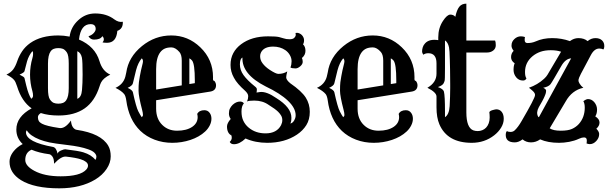

<svg xmlns="http://www.w3.org/2000/svg" viewBox="-20 -777 3374 1061"><path d="M105.5 19Q70.3 -13.2 70.3 -61Q70.3 -132.3 154.8 -178.2Q99.6 -216.8 74.2 -300.3Q65.9 -326.2 57.6 -335.4Q45.4 -350.1 15.6 -364.7Q40 -376 53 -393.6Q65.9 -411.1 75.4 -439.5Q85 -467.8 102.3 -493.7Q119.6 -519.5 147 -539.1Q207 -581.1 301.8 -581.1Q332 -581.1 364.7 -574.7Q371.6 -627.9 412.1 -665Q452.1 -702.6 505.9 -702.6Q568.8 -702.6 611.8 -669.9Q635.3 -652.3 658.7 -656.7Q660.6 -617.7 628.4 -606.4Q623 -540.5 571.3 -540.5Q550.8 -540.5 546.4 -543.5Q553.7 -549.8 553.7 -559.8Q553.7 -569.8 545.4 -577.1Q535.2 -558.1 499.5 -558.1Q480 -558.1 468.8 -576.7Q487.3 -582.5 498 -594.5Q508.8 -606.4 508.8 -616.7Q508.8 -643.6 480.5 -643.6Q425.8 -643.6 416.5 -558.6Q505.4 -520.5 529.8 -439Q545.9 -383.8 589.4 -364.7Q551.3 -345.7 539.1 -322.3Q534.2 -313 530.3 -300.3Q503.9 -217.3 447.8 -178Q391.6 -138.7 303.2 -138.7Q247.1 -138.7 205.6 -152.3Q189.5 -142.1 189.5 -129.6Q189.5 -117.2 194.3 -108.6Q199.2 -100.1 211.9 -93.3Q236.8 -80.1 306.6 -69.8Q338.4 -63.5 372.1 -110.8Q374 -85.9 383.3 -73.5Q392.6 -61 403.8 -59.6Q538.6 -39.6 578.1 28.3Q591.8 51.3 591.8 87.2Q591.8 123 568.8 157Q545.9 190.9 506.8 214.8Q425.8 263.7 307.6 263.7Q168.9 263.7 95.7 218.3Q32.7 178.7 32.7 117.2Q32.7 76.2 74.2 39.6Q87.9 27.8 105.5 19ZM345.7 -222.7Q359.9 -242.7 359.9 -290V-425.3Q359.9 -472.7 349.1 -487.8Q338.4 -502.9 327.6 -507.1Q316.9 -511.2 302.5 -511.2Q288.1 -511.2 277.3 -507.1Q266.6 -502.9 259.8 -493.2Q245.1 -472.7 245.1 -425.3V-290Q245.1 -242.7 255.9 -227.5Q266.6 -212.4 277.3 -208.3Q288.1 -204.1 302.5 -204.1Q316.9 -204.1 327.6 -208.3Q338.4 -212.4 345.7 -222.7ZM407.2 -231Q429.7 -238.8 433.1 -279.3Q436.5 -317.4 436.5 -364.7Q436.5 -438 432.6 -458.5Q426.8 -485.8 407.2 -494.1ZM152.8 -231Q162.6 -238.3 162.6 -248Q162.6 -260.7 159.2 -272.5Q146 -317.4 146 -364.7Q146 -411.6 159.2 -456.5Q162.6 -468.3 162.6 -475.1V-486.8Q162.6 -491.2 158.7 -494.1Q138.7 -469.7 129.6 -438.5Q120.6 -407.2 115.2 -383.3Q113.3 -376 87.9 -364.7Q113.8 -352.1 115.2 -345.7L125 -304.7Q137.7 -252.9 152.8 -231ZM127.9 -57.1Q123.5 -52.7 123.5 -44.4Q125.5 8.3 273.9 35.2Q291 39.1 298.3 72.3Q300.8 61.5 317.6 54.4Q334.5 47.4 340.3 47.9Q414.1 56.6 439.9 64.5Q485.8 78.6 506.8 106.4Q512.7 99.6 512.7 88.9Q512.7 78.1 502 67.1Q491.2 56.2 466.8 47.9Q424.8 32.7 353 24.4Q281.2 16.1 252.2 9.8Q223.1 3.4 198.7 -5.9Q145.5 -26.9 127.9 -57.1ZM154.3 50.3Q119.6 65.4 119.6 106.9Q119.6 140.1 169.9 167Q226.1 197.3 314.9 197.3Q424.3 197.3 457 159.7Q466.3 149.4 466.3 137.9Q466.3 126.5 455.3 117.7Q444.3 108.9 426.8 103.5Q400.9 94.7 345.2 88.4Q318.4 85.4 278.8 127.9Q278.8 100.6 269.8 88.4Q260.7 76.2 252 75.2Q195.3 67.9 154.3 50.3Z M1069.8 -147.5Q1080.6 -168 1109.4 -168Q1128.9 -168 1139.6 -151.9Q1148.4 -139.2 1148.4 -120.8Q1148.4 -102.5 1139.2 -84Q1129.9 -65.4 1113.8 -50.3Q1097.7 -35.2 1076.9 -23.4Q1056.2 -11.7 1032.7 -3.9Q984.4 12.2 932.1 12.2Q879.9 12.2 834.2 -5.1Q788.6 -22.5 755.9 -53.7Q691.9 -115.2 677.7 -222.7Q674.3 -246.6 666.5 -256.8Q651.9 -274.9 618.2 -291.5Q660.6 -310.5 672.4 -352.5Q675.8 -364.3 677.7 -376Q689.9 -461.9 764.6 -522.5Q836.9 -581.1 926.3 -581.1Q1019 -581.1 1086.9 -515.6Q1157.2 -448.2 1157.2 -350.1Q1157.2 -346.7 1157 -343.3Q1156.7 -339.8 1157.2 -336.9Q1158.2 -330.6 1165 -329.6Q1173.8 -318.4 1173.8 -305.7Q1173.8 -276.4 1142.6 -271Q1134.8 -269.5 1118.2 -267.1L842.8 -223.1V-176.3Q842.8 -119.6 877 -86.4Q909.2 -54.7 958.5 -54.7Q1010.7 -54.7 1042.5 -76.2Q1072.3 -96.7 1072.3 -129.9Q1072.3 -137.7 1069.8 -147.5ZM984.4 -305.2V-441.9Q984.4 -474.1 971.7 -489.3Q949.2 -515.1 927.2 -515.1Q905.3 -515.1 890.6 -508.5Q876 -502 865.2 -487.8Q842.8 -458 842.8 -395V-282.2ZM1056.6 -317.4V-332.5Q1056.6 -423.3 1041.5 -442.4Q1034.7 -450.7 1026.4 -454.6V-312.5ZM763.2 -129.4Q770 -134.8 770 -141.6Q770 -152.3 765.6 -168.9Q745.6 -245.6 745.6 -275.6Q745.6 -305.7 747.6 -322.5Q749.5 -339.4 752.9 -356.4Q758.8 -389.6 765.6 -415Q770 -431.6 770 -437.5Q770 -449.2 763.2 -454.6Q742.7 -430.2 731.9 -389.2Q721.2 -348.1 714.4 -316.9Q711.9 -303.7 685.5 -291.5Q711.9 -279.3 714.4 -267.1Q732.4 -184.6 744.1 -162.1Q755.9 -139.6 763.2 -129.4Z M1336.9 -11.7Q1303.7 20 1272.9 20Q1255.9 20 1249.5 7.3Q1260.7 -3.9 1260.7 -15.1Q1260.7 -26.4 1257.3 -32.2L1251 -43.5L1258.8 -28.8Q1247.1 -34.2 1240.7 -46.9Q1234.4 -59.6 1234.4 -77.9Q1234.4 -96.2 1254.9 -119.6Q1245.1 -133.3 1245.1 -149.9Q1245.1 -166.5 1250.7 -177.5Q1256.3 -188.5 1265.1 -197.3Q1284.7 -215.8 1306.6 -215.8Q1321.3 -215.8 1327.6 -205.6Q1314.5 -191.4 1314.5 -160.9Q1314.5 -130.4 1325 -108.9Q1335.4 -87.4 1353.5 -72.3Q1391.6 -40 1447.3 -40Q1509.3 -40 1533.2 -85.4Q1540 -99.1 1540 -113Q1540 -127 1533.7 -137.9Q1527.3 -148.9 1517.1 -159.2Q1500 -175.8 1464.8 -197.3Q1431.2 -221.2 1385.3 -221.2Q1355.5 -221.2 1345.2 -216.3Q1351.6 -231 1351.6 -245.6Q1351.6 -260.3 1332 -277.6Q1312.5 -294.9 1297.1 -312.5Q1281.7 -330.1 1272.5 -347.7Q1253.9 -380.9 1253.9 -418Q1253.9 -455.1 1269.3 -483.6Q1284.7 -512.2 1312.5 -532.7Q1370.6 -576.2 1461.4 -576.2Q1505.4 -576.2 1521.7 -572.3Q1538.1 -568.4 1547.9 -564.9Q1561 -560.1 1580.1 -560.1Q1599.1 -560.1 1606.7 -568.4Q1614.3 -576.7 1614.3 -583.7Q1614.3 -590.8 1612.8 -594.7Q1615.7 -595.7 1621.6 -595.7Q1627.4 -595.7 1635 -592.3Q1642.6 -588.9 1648.4 -583Q1660.2 -569.8 1660.2 -554.9Q1660.2 -540 1654.3 -532.2Q1668 -519.5 1668 -496.1Q1668 -472.7 1648.4 -456.5Q1652.8 -447.8 1652.8 -435.1Q1652.8 -422.4 1639.2 -410.6Q1625.5 -398.9 1613.3 -398.9Q1592.3 -398.9 1585 -404.3Q1591.3 -419.9 1591.3 -438.2Q1591.3 -456.5 1581.5 -473.1Q1571.8 -489.7 1556.6 -500Q1528.3 -519.5 1489.3 -519.5Q1439.9 -519.5 1422.9 -488.3Q1417.5 -478.5 1417.5 -467Q1417.5 -455.6 1420.7 -446Q1423.8 -436.5 1431.2 -426.8Q1445.3 -407.7 1471.2 -390.6Q1504.9 -368.7 1518.1 -368.7Q1546.4 -368.7 1567.4 -382.3Q1561.5 -358.9 1561.5 -349.6Q1561.5 -335.4 1584 -316.9Q1647 -273.4 1669.9 -237.3Q1691.9 -202.1 1691.9 -159.2Q1691.9 -116.2 1672.9 -85.7Q1653.8 -55.2 1621.1 -33.2Q1553.2 12.2 1456.5 12.2Q1390.6 12.2 1336.9 -11.7ZM1319.8 -459Q1305.7 -452.1 1305.7 -421.1Q1305.7 -390.1 1325.7 -362.1Q1345.7 -334 1389.2 -298.8Q1399.4 -291 1399.4 -283.7Q1399.4 -272.5 1397.5 -265.6Q1403.3 -267.1 1418 -268.6Q1453.6 -272 1506.3 -235.4Q1590.3 -183.6 1590.3 -126.5Q1590.3 -105 1584.5 -94.2Q1602.1 -97.7 1611.3 -124Q1613.8 -131.8 1613.8 -140.1Q1613.8 -179.7 1571 -220.5Q1528.3 -261.2 1448.2 -299.3Q1315.4 -366.7 1319.8 -459Z M2183.1 -147.5Q2193.8 -168 2222.7 -168Q2242.2 -168 2252.9 -151.9Q2261.7 -139.2 2261.7 -120.8Q2261.7 -102.5 2252.4 -84Q2243.2 -65.4 2227.1 -50.3Q2210.9 -35.2 2190.2 -23.4Q2169.4 -11.7 2146 -3.9Q2097.7 12.2 2045.4 12.2Q1993.2 12.2 1947.5 -5.1Q1901.9 -22.5 1869.1 -53.7Q1805.2 -115.2 1791 -222.7Q1787.6 -246.6 1779.8 -256.8Q1765.1 -274.9 1731.4 -291.5Q1773.9 -310.5 1785.6 -352.5Q1789.1 -364.3 1791 -376Q1803.2 -461.9 1877.9 -522.5Q1950.2 -581.1 2039.6 -581.1Q2132.3 -581.1 2200.2 -515.6Q2270.5 -448.2 2270.5 -350.1Q2270.5 -346.7 2270.3 -343.3Q2270 -339.8 2270.5 -336.9Q2271.5 -330.6 2278.3 -329.6Q2287.1 -318.4 2287.1 -305.7Q2287.1 -276.4 2255.9 -271Q2248 -269.5 2231.4 -267.1L1956.1 -223.1V-176.3Q1956.1 -119.6 1990.2 -86.4Q2022.5 -54.7 2071.8 -54.7Q2124 -54.7 2155.8 -76.2Q2185.5 -96.7 2185.5 -129.9Q2185.5 -137.7 2183.1 -147.5ZM2097.7 -305.2V-441.9Q2097.7 -474.1 2085 -489.3Q2062.5 -515.1 2040.5 -515.1Q2018.6 -515.1 2003.9 -508.5Q1989.3 -502 1978.5 -487.8Q1956.1 -458 1956.1 -395V-282.2ZM2169.9 -317.4V-332.5Q2169.9 -423.3 2154.8 -442.4Q2147.9 -450.7 2139.6 -454.6V-312.5ZM1876.5 -129.4Q1883.3 -134.8 1883.3 -141.6Q1883.3 -152.3 1878.9 -168.9Q1858.9 -245.6 1858.9 -275.6Q1858.9 -305.7 1860.8 -322.5Q1862.8 -339.4 1866.2 -356.4Q1872.1 -389.6 1878.9 -415Q1883.3 -431.6 1883.3 -437.5Q1883.3 -449.2 1876.5 -454.6Q1856 -430.2 1845.2 -389.2Q1834.5 -348.1 1827.6 -316.9Q1825.2 -303.7 1798.8 -291.5Q1825.2 -279.3 1827.6 -267.1Q1845.7 -184.6 1857.4 -162.1Q1869.1 -139.6 1876.5 -129.4Z M2684.1 -157.2Q2687.5 -164.6 2702.6 -168.7Q2717.8 -172.9 2722.7 -172.9Q2741.2 -172.9 2752.4 -158.9Q2763.7 -145 2763.7 -120.4Q2763.7 -95.7 2749.3 -71.8Q2734.9 -47.9 2710.9 -29.3Q2657.7 12.2 2586.9 12.2Q2452.1 12.2 2408.2 -89.8Q2392.1 -127.4 2392.1 -184.1V-243.7Q2392.1 -266.6 2341.8 -292Q2392.1 -320.8 2392.1 -369.6V-427.2Q2392.1 -482.9 2346.7 -482.9Q2330.1 -482.9 2319.3 -474.6Q2312.5 -483.9 2312.5 -493.9Q2312.5 -503.9 2316.2 -515.9Q2319.8 -527.8 2329.1 -537.6Q2352.5 -563 2401.9 -555.2V-570.8Q2401.9 -622.1 2427.7 -661.1Q2450.7 -696.3 2468.5 -696.3Q2486.3 -696.3 2496.1 -684.1Q2504.4 -722.7 2518.1 -739.7Q2531.7 -756.8 2557.1 -756.8V-553.2H2715.8Q2719.7 -545.4 2719.7 -527.1Q2719.7 -508.8 2705.6 -497.8Q2691.4 -486.8 2671.4 -486.8H2557.1V-156.2Q2557.1 -71.3 2595.7 -56.6Q2606.9 -52.7 2619.9 -52.7Q2632.8 -52.7 2644.8 -57.4Q2656.7 -62 2666 -71.5Q2675.3 -81.1 2680.7 -95.9Q2686 -110.8 2686 -127.2Q2686 -143.6 2684.1 -157.2ZM2439 -129.4Q2461.9 -144 2464.8 -190.4Q2466.8 -223.6 2467 -242.2Q2467.3 -260.7 2467.5 -272.2Q2467.8 -283.7 2467.8 -290V-309.6Q2467.8 -323.7 2467.5 -345.9Q2467.3 -368.2 2467 -394.3Q2466.8 -420.4 2465.8 -444.3Q2464.4 -502 2461.4 -514.6Q2455.6 -543 2439 -553.7V-401.4Q2439 -333.5 2436.8 -329.6Q2434.6 -325.7 2433.1 -320.3Q2428.7 -305.7 2399.9 -295.9Q2429.2 -285.6 2433.1 -271Q2439 -247.6 2439 -161.1Z M2824.7 9.8Q2772 9.8 2774.9 -36.1Q2774.9 -44.4 2780.8 -52.7Q2788.1 -47.9 2800.8 -47.9Q2815.4 -47.9 2824.7 -57.1Q2843.3 -74.7 2862.3 -107.9Q2936.5 -234.9 2936.5 -251Q2938 -261.7 2923.8 -274.7Q2909.7 -287.6 2902.8 -292Q2950.7 -308.6 2986.8 -341.8Q2999 -353 3005.4 -363.8L3080.6 -491.2Q3056.6 -499.5 3023.9 -499.5Q2991.2 -499.5 2966.8 -491Q2942.4 -482.4 2923.3 -466.8Q2881.3 -432.1 2881.3 -379.4Q2881.3 -354 2889.2 -343.8Q2883.3 -332 2870.6 -332Q2857.9 -332 2849.1 -336.4Q2840.3 -340.8 2833.5 -348.6Q2817.9 -367.2 2817.9 -390.6Q2817.9 -414.1 2824.2 -427.2Q2804.2 -440.4 2804.2 -461.2Q2804.2 -481.9 2818.4 -496.1Q2806.6 -511.2 2806.6 -524.2Q2806.6 -537.1 2811 -545.9Q2815.4 -554.7 2822.8 -561.5Q2838.4 -576.2 2858.4 -576.2Q2870.6 -576.2 2880.9 -572.3Q2879.4 -566.4 2879.4 -555.7Q2879.4 -539.1 2895 -539.1Q2919.4 -539.1 2940.4 -548.3Q2980.5 -566.4 3031.7 -566.4Q3083 -566.4 3129.4 -549.8Q3151.4 -566.4 3176.3 -566.4Q3208 -566.4 3227.1 -549.8Q3247.1 -566.4 3270.5 -566.4Q3293.9 -566.4 3307.1 -553.7Q3320.3 -541 3319.3 -520Q3319.3 -509.3 3313.5 -503.4Q3305.2 -508.8 3291.5 -508.8Q3263.7 -508.8 3244.1 -470.7L3189.9 -368.7Q3177.2 -343.3 3176.8 -336.4Q3176.3 -329.6 3178 -324.7Q3179.7 -319.8 3183.1 -314.5Q3191.4 -300.8 3203.6 -292Q3140.1 -277.8 3106 -216.3L3017.6 -67.9Q3037.6 -54.7 3078.4 -54.7Q3119.1 -54.7 3141.1 -64.7Q3163.1 -74.7 3178.7 -91.8Q3211.4 -128.4 3211.4 -182.1Q3211.4 -205.1 3203.6 -217.8Q3219.2 -229.5 3229.5 -229.5Q3239.7 -229.5 3248.3 -225.1Q3256.8 -220.7 3263.7 -212.9Q3279.3 -194.3 3279.3 -171.6Q3279.3 -148.9 3269.5 -133.8Q3293 -119.1 3293 -100.1Q3293 -81.1 3275.4 -65.9Q3291 -49.3 3291 -36.9Q3291 -24.4 3286.6 -14.9Q3282.2 -5.4 3274.9 2.4Q3258.8 19.5 3239.3 19.5Q3231.4 19.5 3221.2 15.6Q3222.7 9.8 3222.7 -1Q3222.7 -17.6 3207.5 -17.6Q3195.3 -17.6 3180.7 -10.7Q3166 -3.9 3152.8 0Q3139.6 3.9 3125.5 6.8Q3095.7 12.2 3069.3 12.2Q3007.8 12.2 2964.8 -6.8Q2941.4 9.8 2914.3 9.8Q2887.2 9.8 2867.7 -6.8Q2845.7 9.8 2824.7 9.8ZM3136.2 -454.6Q3105 -452.6 3082 -412.6L3043.9 -346.7Q3028.8 -320.8 3022 -311.5Q3011.2 -297.9 2981.9 -292Q2998.5 -284.2 2997.8 -274.7Q2997.1 -265.1 2994.9 -258.3Q2992.7 -251.5 2989.7 -245.1Q2985.4 -234.4 2976.1 -217.3L2957.5 -184.6Q2941.4 -154.8 2953.6 -132.8Q2955.1 -129.9 2958 -129.4Z"/></svg>

Font: Rye
Style: Regular
Weight: 400
Designer: Nicole Fally
Foundry: Nicole Fally
Version: Version 1.001